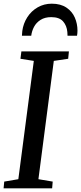

<svg xmlns="http://www.w3.org/2000/svg" viewBox="-20 -1022 441 1042"><path d="M263 0H-0.5L3 -36.5L79.5 -49.5L163.5 -691.5L91 -703L96 -743H354L350 -703L272 -691.5L188.5 -49.5L266 -36.5ZM400.5 -856Q400.5 -842 398 -828H346.5Q346.5 -840 345.5 -848Q342.5 -883 322.2 -906Q302 -929 258 -929Q223.5 -929 200 -914Q176.5 -899 164.5 -876Q152.5 -853 149.5 -828H99Q99 -836 101 -854Q106.5 -894.5 128.2 -928.5Q150 -962.5 184.5 -982.2Q219 -1002 261 -1002Q309 -1002 340.5 -980.8Q372 -959.5 386.2 -926.2Q400.5 -893 400.5 -856Z"/></svg>

Font: Merriweather Text
Style: Italic
Weight: 400
Italic angle: -7.8°
Designer: Eben Sorkin
Foundry: Eben Sorkin
Version: Version 2.100